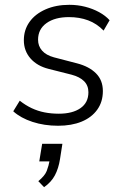

<svg xmlns="http://www.w3.org/2000/svg" viewBox="-20 -514 518 797"><path d="M221 8Q164 8 115 -8Q66 -24 35 -52L62 -96Q86 -77 111.5 -65Q137 -53 165 -47.5Q193 -42 224 -42Q281 -42 314 -65Q347 -88 347 -131Q347 -159 329 -177Q311 -195 277 -204L182 -228Q134 -240 106.5 -271.5Q79 -303 79 -347Q79 -390 102.5 -423Q126 -456 169 -475Q212 -494 268 -494Q302 -494 333.5 -486Q365 -478 391.5 -463.5Q418 -449 435 -430L410 -387Q382 -416 346 -429.5Q310 -443 266 -443Q208 -443 173 -418Q138 -393 138 -349Q138 -323 154.5 -304Q171 -285 204 -276L300 -251Q350 -238 378.5 -209.5Q407 -181 407 -136Q407 -91 383.5 -58.5Q360 -26 318.5 -9Q277 8 221 8ZM163 263 139 238Q166 216 174 195.5Q182 175 187 148L203 156H143L155 83H239L229 147Q223 185 208 213.5Q193 242 163 263Z"/></svg>

Font: Nunito Sans 12pt ExtraLight 12pt Light
Style: Italic
Weight: 300
Italic angle: -9°
Version: Version 3.101;gftools[0.9.27]